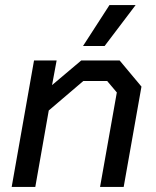

<svg xmlns="http://www.w3.org/2000/svg" viewBox="-20 -736 616 756"><path d="M114 -498H203L185 -401L300 -498H451L537 -395L467 0H374L440 -372L402 -417H308L172 -301L119 0H26ZM411 -716H514L392 -555H307Z"/></svg>

Font: Chakra Petch Medium
Style: Italic
Weight: 500
Italic angle: -10°
Designer: Katatrad Aksorn Co.,Ltd.
Foundry: Cadson Demak Co.,Ltd.
Version: Version 1.000; ttfautohint (v1.6)